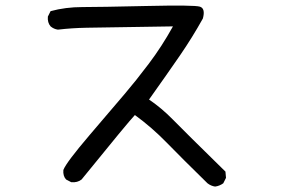

<svg xmlns="http://www.w3.org/2000/svg" viewBox="-20 -674 1040 706"><path d="M771 12Q756 10 743 0Q649 -92 593.5 -149Q538 -206 476 -251Q452 -226 280 -14Q265 -2 242 -4L223 -14Q211 -27 213 -49Q223 -76 310 -178Q397 -280 438 -328Q479 -376 527 -439.5Q575 -503 616 -577Q353 -573 298.5 -572Q244 -571 193 -565Q178 -567 166 -577Q154 -591 156 -613L166 -633Q221 -648 283 -648Q345 -648 519.5 -652Q694 -656 715 -649.5Q736 -643 726 -606Q687 -536 642 -470.5Q597 -405 528 -308Q575 -276 615 -235Q655 -194 809 -43L811 -20L801 0Q787 10 771 12Z"/></svg>

Font: Kosefont JP
Style: Regular
Weight: 400
Designer: Nozomi Seto 瀬戸のぞみ
Version: Version 3.00;June 19, 2020